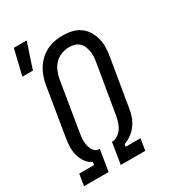

<svg xmlns="http://www.w3.org/2000/svg" viewBox="-198 -913 895 1010"><g transform="rotate(-30 250.0 -407.5)"><path d="M8 0 19 -70H109L112 -87Q89 -98 74 -119.5Q59 -141 52.5 -166Q46 -191 47 -218.5Q48 -246 53 -273L100 -559Q104 -583 112 -607Q120 -631 133.5 -653Q147 -675 166.5 -693Q186 -711 209 -722.5Q232 -734 256.5 -738.5Q281 -743 305 -743Q334 -743 360.5 -737Q387 -731 408.5 -716Q430 -701 444 -679Q458 -657 465 -631Q472 -605 471.5 -577Q471 -549 466 -521L418 -234Q415 -211 406.5 -188Q398 -165 383.5 -144.5Q369 -124 348 -108.5Q327 -93 304 -85L301 -70H391L380 0H231L252 -129H257Q275 -130 292 -143Q309 -156 318.5 -173Q328 -190 333 -208.5Q338 -227 341 -246L389 -532Q392 -549 393 -565.5Q394 -582 391 -598Q388 -614 382 -628.5Q376 -643 364.5 -653.5Q353 -664 337.5 -668.5Q322 -673 305 -673Q282 -673 258 -664Q234 -655 216.5 -636.5Q199 -618 190 -594.5Q181 -571 177 -548L130 -262Q128 -248 126 -234.5Q124 -221 124.5 -207.5Q125 -194 127.5 -181Q130 -168 135.5 -156.5Q141 -145 151 -137Q161 -129 175 -129H178L157 0ZM15 -661 52 -815H130L79 -661Z"/></g></svg>

Font: Iosevka Oblique
Style: Regular
Weight: 400
Italic angle: -9°
Monospace: yes
Designer: Belleve Invis
Foundry: Belleve Invis
Version: Version 32.5.0; ttfautohint (v1.8.4)